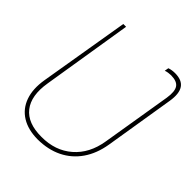

<svg xmlns="http://www.w3.org/2000/svg" viewBox="-208 -862 998 998"><g transform="rotate(45 291.5 -362.5)"><path d="M235.8 11.7Q164.6 11.2 117.2 -18.3Q69.8 -47.9 50.5 -102.3Q31.2 -156.7 43.5 -231.4L126.5 -727.5H147L66.9 -231.4Q49.3 -125.5 94.2 -68.4Q139.2 -11.2 240.7 -11.7Q341.8 -11.2 409.4 -69.8Q477.1 -128.4 493.7 -231.4L557.1 -616.2Q565.4 -668.9 550 -691.7Q534.7 -714.4 490.7 -714.8Q480 -714.4 470.7 -713.1Q461.4 -711.9 450.7 -708L454.6 -730.5Q464.4 -733.9 475.1 -735.6Q485.8 -737.3 497.6 -737.3Q548.8 -737.3 569.1 -707.3Q589.4 -677.2 579.6 -616.2L517.1 -231.4Q504.4 -154.8 466.8 -100.6Q429.2 -46.4 370.6 -17.6Q312 11.2 235.8 11.7Z"/></g></svg>

Font: Inter 20pt Thin
Style: Italic
Weight: 250
Italic angle: -9.3988°
Version: Version 4.001;git-66647c0bb